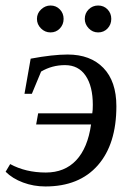

<svg xmlns="http://www.w3.org/2000/svg" viewBox="-20 -670 481 700"><path d="M119.1 -256.8H316.4Q318.4 -267.6 318.4 -287.6Q318.4 -355.5 292.2 -394Q266.1 -432.6 216.8 -432.6Q169.9 -432.6 129.9 -409.2L96.2 -328.1H69.3L91.8 -456.1Q172.4 -471.2 226.6 -471.2Q309.6 -471.2 356.9 -422.4Q404.3 -373.5 404.3 -282.7Q404.3 -144.5 336.7 -67.4Q269 9.8 145.5 9.8Q102.5 9.8 64 -4.6Q25.4 -19 0.5 -43.9L17.1 -71.8Q73.7 -41 147 -41Q215.8 -41 257.8 -85.7Q299.8 -130.4 312 -216.3H111.8ZM385.7 -601.1Q385.7 -580.6 372.1 -566.2Q358.4 -551.8 337.9 -551.8Q317.4 -551.8 303.2 -566.9Q289.1 -582 289.1 -601.1Q289.1 -621.6 303.2 -635.7Q317.4 -649.9 337.9 -649.9Q358.4 -649.9 372.1 -635.7Q385.7 -621.6 385.7 -601.1ZM211.9 -601.1Q211.9 -580.6 198.2 -566.2Q184.6 -551.8 164.1 -551.8Q144 -551.8 129.4 -566.4Q114.7 -581.1 114.7 -601.1Q114.7 -621.6 129.9 -635.7Q145 -649.9 164.1 -649.9Q184.6 -649.9 198.2 -635.7Q211.9 -621.6 211.9 -601.1Z"/></svg>

Font: Tinos
Style: Italic
Weight: 400
Italic angle: -16.333°
Designer: Steve Matteson
Foundry: Monotype Imaging Inc.
Version: Version 1.32